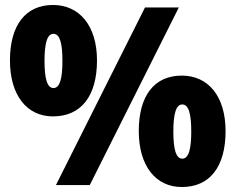

<svg xmlns="http://www.w3.org/2000/svg" viewBox="-20 -744 948 772"><path d="M193 -724C83 -724 20 -643 20 -501C20 -361 88 -276 193 -276C307 -276 370 -359 370 -501C370 -640 300 -724 193 -724ZM699 -714H563L205 0H341ZM195 -608C221 -608 231 -569 231 -499C231 -429 221 -390 195 -390C169 -390 159 -430 159 -499C159 -568 169 -608 195 -608ZM711 -440C600 -440 538 -359 538 -217C538 -77 606 8 711 8C825 8 887 -75 887 -217C887 -356 818 -440 711 -440ZM713 -324C740 -324 749 -282 749 -215C749 -149 740 -106 713 -106C687 -106 677 -146 677 -215C677 -284 687 -324 713 -324Z"/></svg>

Font: Noto Sans Georgian SemiCondensed Black
Style: Regular
Weight: 900
Width: 4
Designer: Monotype Design Team, Akaki Razmadze
Foundry: Google LLC
Version: Version 2.005